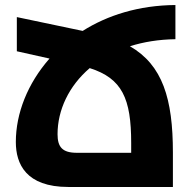

<svg xmlns="http://www.w3.org/2000/svg" viewBox="-20 -744 772 764"><path d="M668 -137C668 -351 627 -485 497 -560C551 -577 611 -587 678 -588V-724C532 -723 407 -683 309 -621L47 -676V-540L177 -511C90 -412 43 -293 43 -179C43 -92 83 0 252 0H668ZM286 -136C228 -136 209 -159 209 -210C209 -306 254 -402 337 -473C466 -432 502 -352 502 -175V-136Z"/></svg>

Font: Noto Sans Armenian Extra
Style: Regular
Weight: 800
Designer: Monotype Design Team
Foundry: Monotype Imaging Inc.
Version: Version 1.901